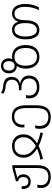

<svg xmlns="http://www.w3.org/2000/svg" viewBox="1395 -2200 1045 3875"><g transform="rotate(-90 1917.5 -262.5)"><path d="M61 39Q61 -2 71 -33H129Q118 3 118 39Q118 114 163 152.5Q208 191 289 191Q381 191 422.5 136.5Q464 82 464 -34V-487L269 -436Q301 -419 319 -387.5Q337 -356 337 -315Q337 -248 297.5 -207Q258 -166 189 -166Q117 -166 79.5 -206Q42 -246 42 -318Q42 -335 45 -348H99Q97 -332 97 -318Q97 -270 121 -241.5Q145 -213 189 -213Q234 -213 258 -240.5Q282 -268 282 -316Q282 -361 259.5 -387.5Q237 -414 196 -419V-463L470 -536H521V-33Q521 240 288 240Q180 240 120.5 188.5Q61 137 61 39Z M633 30Q743 11 853 -36Q765 -94 718.5 -158.5Q672 -223 672 -308Q672 -415 735 -478.5Q798 -542 908 -542Q1018 -542 1081 -478.5Q1144 -415 1144 -308Q1144 -223 1097 -158Q1050 -93 962 -36Q1079 12 1182 30L1169 81Q1028 53 908 -5Q789 53 647 81ZM1085 -308Q1085 -393 1040 -442.5Q995 -492 908 -492Q820 -492 775 -442.5Q730 -393 730 -308Q730 -234 774.5 -174Q819 -114 908 -61Q997 -114 1041 -174Q1085 -234 1085 -308Z M1255 12Q1255 -38 1267 -74H1326Q1313 -44 1313 11Q1313 100 1360.5 145.5Q1408 191 1496 191Q1589 191 1631.5 130.5Q1674 70 1674 -59V-255Q1674 -380 1632 -438.5Q1590 -497 1499 -497Q1426 -497 1382.5 -452.5Q1339 -408 1339 -331Q1339 -319 1342 -292H1285Q1282 -312 1282 -332Q1282 -396 1309.5 -444.5Q1337 -493 1386.5 -519.5Q1436 -546 1501 -546Q1617 -546 1674 -473.5Q1731 -401 1731 -255V-60Q1731 91 1673 165.5Q1615 240 1495 240Q1380 240 1317.5 181.5Q1255 123 1255 12Z M1870 -196Q1870 -235 1880 -259H1939Q1927 -230 1927 -197Q1927 -125 1970.5 -82.5Q2014 -40 2097 -40Q2182 -40 2226.5 -83Q2271 -126 2271 -202Q2271 -276 2217 -314.5Q2163 -353 2065 -353H2035V-403H2066Q2153 -403 2199.5 -439.5Q2246 -476 2246 -543Q2246 -606 2209 -637Q2172 -668 2099 -673Q2057 -676 2024.5 -686.5Q1992 -697 1963 -720L1987 -765Q2029 -728 2103 -723Q2205 -716 2254 -674.5Q2303 -633 2303 -549Q2303 -480 2266 -437Q2229 -394 2162 -380Q2239 -368 2284.5 -322Q2330 -276 2330 -202Q2330 -102 2268 -46Q2206 10 2095 10Q1987 10 1928.5 -45Q1870 -100 1870 -196Z M2470 -267Q2470 -373 2522 -445Q2452 -449 2413.5 -491.5Q2375 -534 2375 -606Q2375 -678 2417 -721.5Q2459 -765 2527 -765Q2596 -765 2636.5 -721.5Q2677 -678 2677 -609Q2677 -568 2661 -536Q2685 -542 2715 -542Q2827 -542 2886.5 -465.5Q2946 -389 2946 -267Q2946 -140 2883.5 -65Q2821 10 2706 10Q2631 10 2578 -25.5Q2525 -61 2497.5 -123.5Q2470 -186 2470 -267ZM2621 -605Q2621 -656 2596.5 -687Q2572 -718 2527 -718Q2483 -718 2457 -688Q2431 -658 2431 -605Q2431 -552 2456.5 -521Q2482 -490 2526 -490Q2570 -490 2595.5 -521Q2621 -552 2621 -605ZM2887 -267Q2887 -373 2842.5 -433Q2798 -493 2710 -493Q2621 -493 2575 -435Q2529 -377 2529 -267Q2529 -159 2574 -99Q2619 -39 2707 -39Q2796 -39 2841.5 -99.5Q2887 -160 2887 -267Z M3061 -273Q3061 -399 3111 -470.5Q3161 -542 3254 -542Q3315 -542 3355.5 -510.5Q3396 -479 3416 -419H3420Q3439 -477 3480.5 -509.5Q3522 -542 3581 -542Q3673 -542 3724 -473Q3775 -404 3775 -277Q3775 -200 3759.5 -135.5Q3744 -71 3711 0H3652Q3686 -73 3701.5 -137Q3717 -201 3717 -277Q3717 -381 3681.5 -437Q3646 -493 3577 -493Q3511 -493 3479 -439Q3447 -385 3447 -275Q3447 -134 3396 -62Q3345 10 3251 10Q3157 10 3109 -61Q3061 -132 3061 -273ZM3389 -274Q3389 -493 3256 -493Q3189 -493 3154 -435Q3119 -377 3119 -273Q3119 -160 3152.5 -100Q3186 -40 3252 -40Q3319 -40 3354 -100Q3389 -160 3389 -274Z"/></g></svg>

Font: Noto Sans Georgian Light
Style: Regular
Weight: 300
Designer: Monotype Design team
Foundry: Monotype Imaging Inc.
Version: Version 1.000